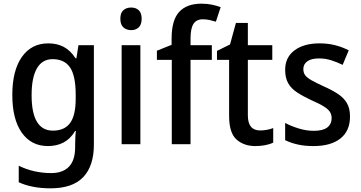

<svg xmlns="http://www.w3.org/2000/svg" viewBox="-20 -836 1963 1045"><path d="M243 -600Q290 -600 326.5 -581Q363 -562 391 -519H396L407 -590H491V-49Q491 67 433 128Q375 189 255 189Q154 189 82 156V66Q163 106 259 106Q322 106 355.5 71Q389 36 389 -35V-51Q389 -66 390 -87.5Q391 -109 393 -123H389Q363 -80 326 -60.5Q289 -41 241 -41Q150 -41 98.5 -114Q47 -187 47 -319Q47 -452 99 -526Q151 -600 243 -600ZM266 -514Q210 -514 181 -464Q152 -414 152 -318Q152 -125 268 -125Q331 -125 361.5 -166.5Q392 -208 392 -299V-320Q392 -423 361.5 -468.5Q331 -514 266 -514Z M694 -795Q719 -795 735 -780.5Q751 -766 751 -734Q751 -702 735 -687Q719 -672 694 -672Q668 -672 651.5 -687Q635 -702 635 -734Q635 -766 651.5 -780.5Q668 -795 694 -795ZM744 -590V-51H642V-590Z M1133 -510H1017V-51H915V-510H834V-560L914 -592V-626Q914 -727 955.5 -771.5Q997 -816 1076 -816Q1108 -816 1134 -810.5Q1160 -805 1181 -797L1155 -718Q1139 -723 1121 -727Q1103 -731 1084 -731Q1049 -731 1033 -706Q1017 -681 1017 -626V-590H1133Z M1396 -126Q1414 -126 1433 -129.5Q1452 -133 1467 -139V-60Q1450 -51 1424 -46Q1398 -41 1370 -41Q1307 -41 1267 -77Q1227 -113 1227 -205V-510H1161V-559L1232 -594L1264 -711H1329V-590H1462V-510H1329V-208Q1329 -126 1396 -126Z M1885 -202Q1885 -123 1832.5 -82Q1780 -41 1687 -41Q1638 -41 1600.5 -49.5Q1563 -58 1532 -73V-167Q1563 -150 1605 -137Q1647 -124 1688 -124Q1738 -124 1761.5 -142.5Q1785 -161 1785 -193Q1785 -212 1776 -226.5Q1767 -241 1743.5 -256Q1720 -271 1674 -291Q1629 -312 1597 -333Q1565 -354 1548.5 -383Q1532 -412 1532 -456Q1532 -524 1583 -562Q1634 -600 1719 -600Q1763 -600 1802 -590.5Q1841 -581 1878 -562L1845 -483Q1814 -498 1782.5 -508Q1751 -518 1716 -518Q1675 -518 1653 -502.5Q1631 -487 1631 -460Q1631 -440 1641 -426.5Q1651 -413 1675.5 -399Q1700 -385 1744 -365Q1787 -346 1819 -325Q1851 -304 1868 -275Q1885 -246 1885 -202Z"/></svg>

Font: Noto Sans Tamil UI SemiCondensed Medium
Style: Regular
Weight: 500
Width: 4
Designer: Jelle Bosma - Monotype Design Team
Foundry: Monotype Imaging Inc.
Version: Version 2.004; ttfautohint (v1.8.4.7-5d5b)